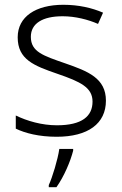

<svg xmlns="http://www.w3.org/2000/svg" viewBox="-20 -655 509 803"><path d="M423 -234C423 -328 348 -357 253 -390C161 -422 109 -438 109 -501C109 -557 158 -587 242 -587C295 -587 349 -573 390 -555L411 -602C365 -622 309 -635 245 -635C129 -635 54 -585 54 -499C54 -406 122 -380 221 -346C317 -313 367 -289 367 -230C367 -169 323 -131 218 -131C155 -131 93 -149 46 -172V-117C85 -98 143 -83 217 -83C348 -83 423 -138 423 -234ZM286 -25V-32H228C222 11 199 87 184 119V128H216C248 83 275 19 286 -25Z"/></svg>

Font: Noto Sans Telugu UI Light
Style: Regular
Weight: 300
Designer: Jelle Bosma - Monotype Design Team
Foundry: Monotype Imaging Inc.
Version: Version 2.005